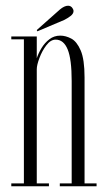

<svg xmlns="http://www.w3.org/2000/svg" viewBox="-20 -651 376 671"><path d="M19.5 0V-10H63.5V-513.5H19.5V-523.5H108.5V-447.5Q114 -464.5 125 -482.8Q136 -501 152.5 -513.8Q169 -526.5 190.5 -526.5Q209.5 -526.5 229 -516.2Q248.5 -506 262 -474.8Q275.5 -443.5 275.5 -380.5V-10H317.5V0H189V-10H230.5V-368Q230.5 -444 216.5 -478.2Q202.5 -512.5 174.5 -512.5Q157 -512.5 142 -492.8Q127 -473 117.8 -448.2Q108.5 -423.5 108.5 -409V-10H151V0ZM110.5 -541.5 108.5 -546 189 -617.5Q205 -631 218 -631Q229 -631 234.5 -620.5Q237 -616.5 237 -612.5Q237 -603 226.5 -595Q216 -587 205 -581.5Z"/></svg>

Font: Imbue 100pt ExtraLight
Style: Regular
Weight: 200
Designer: Tyler Finck
Foundry: Etcetera Type Company
Version: Version 1.102; ttfautohint (v1.8.3)